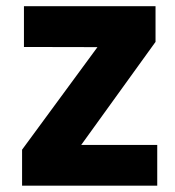

<svg xmlns="http://www.w3.org/2000/svg" viewBox="-20 -587 554 607"><path d="M288.1 -438 55.7 -438.5V-567.4H471.7V-454.6L236.8 -128.9H477.1V0H49.8V-113.8Z"/></svg>

Font: Nobile-bold
Style: Bold
Weight: 700
Version: Version 1.000;PS 001.000;hotconv 1.0.38